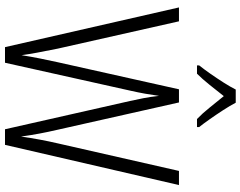

<svg xmlns="http://www.w3.org/2000/svg" viewBox="-120 -868 987 788"><g transform="rotate(90 374.0 -473.5)"><path d="M739 -714 574 0H510L394 -513Q388 -540 382.5 -568Q377 -596 373 -632Q369 -603 364 -575Q359 -547 352 -516L237 0H173L10 -714H67L179 -217Q199 -120 206 -68Q212 -106 220 -146Q228 -186 235 -217L346 -714H400L512 -216Q521 -177 527.5 -142.5Q534 -108 540 -66Q551 -144 568 -217L681 -714ZM401 -947Q413 -924 431.5 -895.5Q450 -867 469 -840Q488 -813 501 -797V-788H468Q445 -810 421 -840Q397 -870 374 -898Q352 -870 327.5 -839.5Q303 -809 282 -788H248V-797Q264 -817 282.5 -843.5Q301 -870 318.5 -897.5Q336 -925 347 -947Z"/></g></svg>

Font: Noto Sans Georgian Condensed Light
Style: Regular
Weight: 300
Width: 3
Designer: Monotype Design Team, Akaki Razmadze
Foundry: Google LLC
Version: Version 2.005; ttfautohint (v1.8.4.7-5d5b)